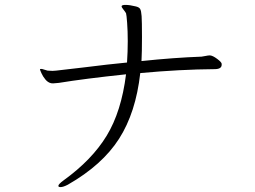

<svg xmlns="http://www.w3.org/2000/svg" viewBox="-20 -730 1040 783"><path d="M855 -448Q714 -447 552 -432Q534 -271 465.5 -164Q397 -57 257 23Q238 33 227 33Q218 33 218 28Q218 21 240 5Q355 -78 415 -176.5Q475 -275 494 -427Q324 -409 220 -392Q203 -390 197 -390Q190 -390 187 -391Q175 -394 165 -406Q155 -418 149 -431.5Q143 -445 143 -447Q143 -449 148 -449Q152 -449 160.5 -446Q169 -443 174 -442Q183 -441 194 -441Q203 -441 209 -442L321 -455Q424 -468 498 -475Q501 -519 501 -562Q501 -603 498.5 -636.5Q496 -670 494 -676Q490 -683 483 -691.5Q476 -700 476 -704V-705Q477 -710 492 -710Q509 -710 533 -704Q547 -701 551.5 -693.5Q556 -686 557.5 -664.5Q559 -643 559 -579Q559 -516 557 -481Q691 -495 802 -499Q810 -500 819.5 -502Q829 -504 834 -504H837Q848 -503 865.5 -490Q883 -477 884 -470V-466Q884 -448 855 -448Z"/></svg>

Font: JyunsaiKaai Light
Style: Regular
Weight: 300
Designer: Fontworks Inc.
Version: Version 0.030;April 7, 2024;FontCreator 14.0.0.2901 64-bit